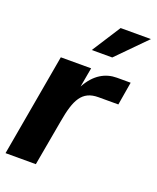

<svg xmlns="http://www.w3.org/2000/svg" viewBox="-137 -801 719 881"><g transform="rotate(20 222.0 -360.0)"><path d="M-2 0H146L186 -224C205 -334 231 -387 311 -387H408L427 -500H360C305 -500 254 -473 217 -405L234 -500H86ZM208 -580H308L446 -720H298Z"/></g></svg>

Font: Uncut Sans
Style: Bold Italic
Weight: 700
Italic angle: -10°
Designer: Kasper Nordkvist
Foundry: Uncut Type
Version: Version 1.111;FEAKit 1.0